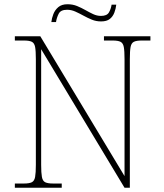

<svg xmlns="http://www.w3.org/2000/svg" viewBox="-20 -885 771 905"><path d="M50 0V-20H93Q118 -20 130 -26Q142 -32 145.5 -51Q149 -70 149 -108V-606Q149 -645 145.5 -663.5Q142 -682 130 -688Q118 -694 93 -694H50V-714H170L567 -55V-606Q567 -645 563.5 -663.5Q560 -682 548 -688Q536 -694 511 -694H470V-714H689V-694H648Q623 -694 611 -688Q599 -682 595.5 -663.5Q592 -645 592 -606V0H567L174 -653V-108Q174 -70 177.5 -51Q181 -32 193 -26Q205 -20 230 -20H271V0ZM456 -784Q433 -784 412.5 -792.5Q392 -801 373 -811.5Q354 -822 335 -830.5Q316 -839 296 -839Q266 -839 256.5 -820Q247 -801 244 -781H222Q224 -799 231.5 -818.5Q239 -838 255 -851.5Q271 -865 298 -865Q323 -865 343.5 -856.5Q364 -848 382.5 -837.5Q401 -827 419 -818.5Q437 -810 456 -810Q484 -810 493.5 -826.5Q503 -843 506 -863H528Q526 -844 519 -825.5Q512 -807 497.5 -795.5Q483 -784 456 -784Z"/></svg>

Font: Noto Serif Bengali Thin
Style: Regular
Weight: 250
Version: Version 2.003